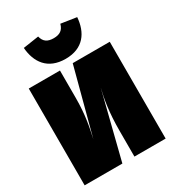

<svg xmlns="http://www.w3.org/2000/svg" viewBox="-222 -1075 1087 1199"><g transform="rotate(-30 322.0 -475.0)"><path d="M323 -743C452 -743 507 -827 515 -933L403 -950C392 -909 367 -892 323 -892C278 -892 253 -909 243 -950L130 -933C138 -827 194 -743 323 -743ZM614 -698H347L221 -222C237 -297 255 -375 255 -503V-698H30V0H302L423 -482C405 -409 389 -319 389 -185V0H614Z"/></g></svg>

Font: Fira Sans Ultra
Style: Regular
Weight: 950
Designer: Carrois Corporate & Edenspiekermann AG
Foundry: Carrois Corporate GbR & Edenspiekermann AG
Version: Version 4.203;PS 004.203;hotconv 1.0.88;makeotf.lib2.5.64775